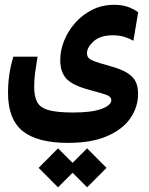

<svg xmlns="http://www.w3.org/2000/svg" viewBox="-20 -423 626 806"><path d="M266.1 176.8Q136.7 176.8 75.2 127.2Q13.7 77.6 13.7 -32.7Q13.7 -70.3 18.8 -107.7Q23.9 -145 36.1 -185.1H137.7Q131.3 -143.6 127.4 -117.4Q123.5 -91.3 123.5 -58.1Q123.5 -17.1 136.5 6.3Q149.4 29.8 185.1 39.6Q220.7 49.3 287.6 49.3Q366.2 49.3 406.7 33.9Q447.3 18.6 447.3 -2.4Q447.3 -16.6 428 -24.2Q408.7 -31.7 359.4 -44.4Q285.2 -64 259 -92.3Q232.9 -120.6 232.9 -170.4Q232.9 -211.9 249.5 -252.9Q266.1 -293.9 296.4 -327.9Q326.7 -361.8 367.9 -382.3Q409.2 -402.8 458.5 -402.8Q492.2 -402.8 516.4 -394.3Q540.5 -385.7 560.1 -371.6L540 -252Q522.9 -261.7 501.7 -268.3Q480.5 -274.9 454.1 -274.9Q401.4 -274.9 373.3 -249.8Q345.2 -224.6 345.2 -199.7Q345.2 -187.5 351.8 -179.9Q358.4 -172.4 378.4 -165Q398.4 -157.7 439 -146.5Q490.2 -132.8 516.1 -115.7Q542 -98.6 550.8 -77.4Q559.6 -56.2 559.6 -28.8Q559.6 26.4 527.3 73.2Q495.1 120.1 429.9 148.4Q364.7 176.8 266.1 176.8ZM345.7 363.3 284.7 302.2 223.6 363.3 142.1 281.7 223.6 199.7 284.7 260.7 345.7 199.7 427.2 281.7Z"/></svg>

Font: CaskaydiaCove NF SemiBold
Style: Regular
Weight: 600
Designer: Aaron Bell
Foundry: Saja Typeworks
Version: Version 2111.001; VTT 6.35;Nerd Fonts 3.2.1